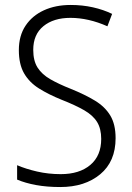

<svg xmlns="http://www.w3.org/2000/svg" viewBox="-20 -744 533 774"><path d="M446 -187Q446 -93 384 -41.5Q322 10 223 10Q169 10 125.5 2Q82 -6 49 -20V-78Q84 -63 129.5 -52.5Q175 -42 225 -42Q300 -42 344 -79Q388 -116 388 -184Q388 -225 371.5 -252Q355 -279 319.5 -299.5Q284 -320 228 -342Q176 -363 137 -387.5Q98 -412 77 -448.5Q56 -485 56 -542Q56 -600 83 -640.5Q110 -681 157 -702.5Q204 -724 265 -724Q312 -724 354.5 -714.5Q397 -705 432 -688L413 -638Q375 -655 337.5 -663.5Q300 -672 264 -672Q196 -672 155 -638.5Q114 -605 114 -543Q114 -499 131.5 -471.5Q149 -444 183 -424.5Q217 -405 265 -386Q322 -363 362.5 -338.5Q403 -314 424.5 -278.5Q446 -243 446 -187Z"/></svg>

Font: Noto Sans Khmer UI SemiCondensed Light
Style: Regular
Weight: 300
Width: 4
Designer: Danh Hong and the Monotype Design Team
Foundry: Monotype Imaging Inc.
Version: Version 2.002; ttfautohint (v1.8.4.7-5d5b)